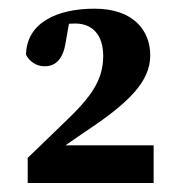

<svg xmlns="http://www.w3.org/2000/svg" viewBox="-20 -831 413 440"><path d="M43.5 -411.6H332.1V-497.9H92.2L96.3 -474.5L171.1 -526.4C274.8 -594.5 324.3 -643.6 324.3 -704.2C324.3 -762.2 284.5 -811.1 196.8 -811.1C108.1 -811.1 41 -777.4 39.6 -705.7C47.6 -689.6 63.9 -679.1 82.1 -679.1C102.3 -679.1 123.7 -689.4 130.5 -733.9L140.9 -792.8L91.5 -764.1C115.5 -774.8 132.9 -777.1 152.1 -777.1C192.1 -777.1 216.5 -750.8 216.5 -702.7C216.5 -645.9 186.8 -606.8 127.8 -550.6L43.5 -469.2V-411.6Z"/></svg>

Font: Source Serif Variable
Style: Regular
Weight: 389
Designer: Frank Grießhammer
Foundry: Adobe Systems Incorporated
Version: Version 3.001;hotconv 1.0.111;makeotfexe 2.5.65597